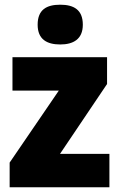

<svg xmlns="http://www.w3.org/2000/svg" viewBox="-20 -796 507 816"><path d="M236 -776C178 -776 140 -755 140 -691C140 -629 179 -607 236 -607C291 -607 332 -629 332 -691C332 -755 293 -776 236 -776ZM445 0V-142H235L435 -439V-553H33V-411H230L21 -105V0Z"/></svg>

Font: Noto Sans Telugu SemiCondensed Black
Style: Regular
Weight: 900
Width: 4
Designer: Jelle Bosma - Monotype Design Team
Foundry: Monotype Imaging Inc.
Version: Version 2.005